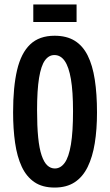

<svg xmlns="http://www.w3.org/2000/svg" viewBox="-20 -833 496 865"><path d="M226 12Q171 12 135 -12.5Q99 -37 78 -82Q57 -127 48 -189.5Q39 -252 39 -327Q39 -441 57 -517.5Q75 -594 116 -633Q157 -672 226 -672Q280 -672 316.5 -649.5Q353 -627 375 -583Q397 -539 407 -474.5Q417 -410 417 -326Q417 -250 407 -188Q397 -126 375 -81Q353 -36 316.5 -12Q280 12 226 12ZM227 -74Q253 -74 271.5 -99.5Q290 -125 299.5 -182Q309 -239 309 -332Q309 -421 299.5 -476.5Q290 -532 271.5 -558.5Q253 -585 225 -585Q200 -585 182.5 -561Q165 -537 156 -482Q147 -427 147 -336Q147 -264 152 -214Q157 -164 167.5 -133Q178 -102 193 -88Q208 -74 227 -74ZM130 -734V-813H325V-734Z"/></svg>

Font: Bricolage Grotesque 48pt Condensed Medium
Style: Regular
Weight: 500
Width: 3
Designer: Mathieu Triay
Foundry: Atelier Triay
Version: Version 1.001;gftools[0.9.33.dev8+g029e19f]